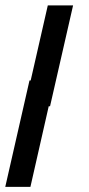

<svg xmlns="http://www.w3.org/2000/svg" viewBox="-35 -636 339 729"><path d="M77 -330.5H81.5L146.5 -615.5H242.5L155 -232.5H150L80.5 73.5H-15Z"/></svg>

Font: Besley* Condensed Heavy
Style: Italic
Weight: 800
Width: 3
Italic angle: -13°
Designer: Owen Earl
Foundry: indestructible type*
Version: Version 3.000; ttfautohint (v1.8.3)